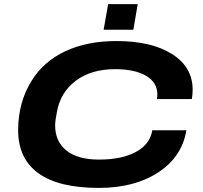

<svg xmlns="http://www.w3.org/2000/svg" viewBox="-20 -898 984 930"><path d="M481.9 -753.9 503.9 -877.9H647L626 -753.9ZM459 12.2Q264.2 12.2 166 -58.8Q67.9 -129.9 67.9 -267.1Q67.9 -403.3 133.8 -507.8Q191.9 -601.1 296.9 -650.1Q401.9 -699.2 543.9 -699.2Q713.4 -699.2 813.2 -636.2Q913.1 -573.2 913.1 -463.9Q913.1 -439.5 909.2 -418H740.2Q742.2 -431.6 742.2 -439.9Q742.2 -499 687.3 -531Q632.3 -563 537.1 -563Q422.9 -563 348.1 -507.6Q273.4 -452.1 255.9 -356.9Q247.1 -313 247.1 -291Q247.1 -211.9 302.2 -168.5Q357.4 -125 459 -125Q568.8 -125 637.5 -161.6Q706.1 -198.2 717.8 -267.1H882.8Q861.8 -138.7 746.8 -63.2Q631.8 12.2 459 12.2Z"/></svg>

Font: Archivo Expanded
Style: Bold Italic
Weight: 700
Width: 7
Italic angle: -10°
Designer: Hector Gatti
Foundry: Omnibus-Type
Version: Version 2.001